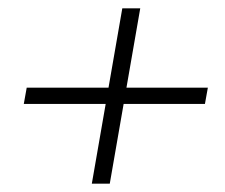

<svg xmlns="http://www.w3.org/2000/svg" viewBox="-20 -520 540 460"><path d="M200 -80 273 -500H316L243 -80ZM37 -271 44 -310H478L471 -271Z"/></svg>

Font: DM Sans 36pt ExtraLight
Style: Italic
Weight: 250
Italic angle: -10°
Designer: Colophon Foundry, Jonny Pinhorn
Foundry: Colophon Foundry
Version: Version 4.004;gftools[0.9.30]